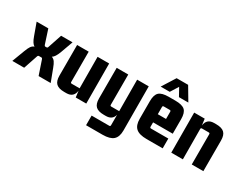

<svg xmlns="http://www.w3.org/2000/svg" viewBox="-96 -1275 2577 2038"><g transform="rotate(30 1192.5 -256.5)"><path d="M149 0H4L61 -151Q78 -197 93 -218.5Q108 -240 132 -249Q99 -267 73 -341L19 -490H162L218 -318Q222 -306 233 -306H245Q257 -306 261 -317L319 -490H459L405 -341Q377 -265 345 -248Q370 -239 385.5 -217Q401 -195 417 -151L474 0H326L267 -174Q263 -186 253 -186H222Q212 -186 208 -175Z M671 10H645Q577 10 546 -19Q515 -48 515 -115V-490H657V-119Q657 -105 671 -105H768L766 -490H908L910 0H781L771 -78Q760 10 671 10Z M1239 82Q1253 82 1253 68V-61Q1235 10 1156 10H1130Q1062 10 1031 -19Q1000 -48 1000 -115V-490H1142V-119Q1142 -105 1156 -105H1253L1251 -490H1393L1395 50Q1395 129 1355 164.5Q1315 200 1225 200H1023V82Z M1747 -713 1843 -551H1728L1675 -647L1615 -551H1504L1606 -713ZM1850 6H1652Q1562 6 1522 -29.5Q1482 -65 1482 -144V-360Q1482 -438 1515.5 -469Q1549 -500 1632 -500H1715Q1798 -500 1831.5 -469Q1865 -438 1865 -360V-182H1624V-128Q1624 -114 1638 -114H1850ZM1638 -385Q1624 -385 1624 -371V-282H1725V-371Q1725 -385 1711 -385Z M2189 -500H2215Q2283 -500 2314 -471Q2345 -442 2345 -375V0H2203V-371Q2203 -385 2189 -385H2106Q2092 -385 2092 -371L2094 0H1952L1950 -490H2079L2089 -412Q2100 -500 2189 -500Z"/></g></svg>

Font: Gemunu Libre ExtraBold
Style: Regular
Weight: 800
Designer: Puspanada Ekanayake, Sola Matas, Pathum Egodawatta, Kosala Senevirathne
Foundry: mooniak
Version: Version 1.100